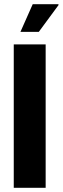

<svg xmlns="http://www.w3.org/2000/svg" viewBox="-20 -901 301 921"><path d="M46 0V-688H199V0ZM78 -748 137 -881H260L261 -877L166 -748Z"/></svg>

Font: Archivo ExtraCondensed ExtraBold
Style: Regular
Weight: 800
Width: 2
Designer: Hector Gatti
Foundry: Omnibus-Type
Version: Version 2.001